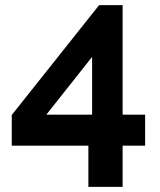

<svg xmlns="http://www.w3.org/2000/svg" viewBox="-20 -730 626 750"><path d="M325.2 0V-161.1H25.9V-280.8L367.2 -710H459V-282.2H546.9V-161.1H459V0ZM161.1 -282.2H339.8V-507.8Z"/></svg>

Font: Rawline
Style: Bold
Weight: 700
Designer: Matt McInerney, Pablo Impallari, Rodrigo Fuenzalida
Foundry: Matt McInerney, Pablo Impallari, Rodrigo Fuenzalida
Version: Version 4.020;PS 004.020;hotconv 1.0.88;makeotf.lib2.5.64775